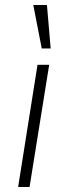

<svg xmlns="http://www.w3.org/2000/svg" viewBox="-20 -753 269 773"><path d="M53 0 131 -492H178L99 0ZM148 -558 114 -733H169L184 -558Z"/></svg>

Font: Nunito Sans 7pt Condensed ExtraLight
Style: Italic
Weight: 250
Width: 3
Italic angle: -9°
Designer: Vernon Adams
Foundry: Vernon Adams
Version: Version 3.101;gftools[0.9.27]